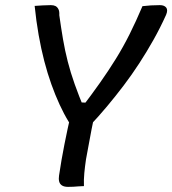

<svg xmlns="http://www.w3.org/2000/svg" viewBox="-20 -724 671 748"><path d="M307 1Q297 1 286.5 2Q276 3 266 3.5Q256 4 245 4Q230 4 221.5 -1.5Q213 -7 210.5 -17Q208 -27 210 -40Q219 -101 231 -161.5Q243 -222 257 -283L349 -280Q343 -251 337 -221.5Q331 -192 326 -162.5Q321 -133 315 -103Q311 -76 308.5 -50Q306 -24 307 1ZM115 -701Q131 -702 146.5 -703Q162 -704 178 -704Q189 -704 196 -700.5Q203 -697 207.5 -688.5Q212 -680 211 -665Q218 -615 225.5 -571Q233 -527 244 -484Q255 -441 271 -396Q287 -351 309 -298L276 -326L336 -323L294 -299Q336 -354 369.5 -401.5Q403 -449 431.5 -495Q460 -541 485 -591Q510 -641 535 -700Q551 -702 568 -703Q585 -704 603 -704Q620 -704 627.5 -694.5Q635 -685 627 -666Q604 -615 577.5 -568Q551 -521 522 -476.5Q493 -432 461.5 -390.5Q430 -349 396.5 -309Q363 -269 327 -231Q306 -231 292 -232Q278 -233 270 -234.5Q262 -236 257 -239.5Q252 -243 248 -249Q229 -280 212 -317Q195 -354 180 -396Q165 -438 152.5 -486Q140 -534 130.5 -588Q121 -642 115 -701Z"/></svg>

Font: Rec Mono Semicasual
Style: Italic
Weight: 400
Italic angle: -10°
Version: Version 1.085; ttfautohint (v1.8.4.7-5d5b)